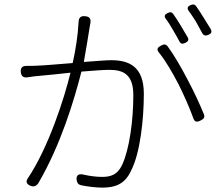

<svg xmlns="http://www.w3.org/2000/svg" viewBox="-20 -840 1020 877"><path d="M837 -476C807 -534 774 -590 746 -628C737 -639 729 -639 716 -632C699 -623 694 -615 706 -600C736 -563 767 -510 795 -456C822 -402 847 -345 863 -300C869 -282 880 -281 897 -290C911 -297 917 -304 911 -319C893 -363 867 -420 837 -476ZM805 -724C794 -742 783 -760 772 -775C765 -785 758 -786 747 -781C732 -774 728 -766 738 -753C749 -739 759 -722 769 -705C780 -687 790 -668 799 -652C805 -639 813 -638 826 -644C839 -650 844 -657 837 -670C827 -687 816 -706 805 -724ZM911 -758C899 -777 887 -797 875 -813C868 -821 861 -821 851 -817C837 -811 833 -803 842 -790C853 -776 863 -759 874 -743C884 -725 894 -707 903 -690C910 -677 919 -675 932 -681C946 -687 949 -695 942 -708C933 -723 922 -740 911 -758ZM264 -504 302 -508C273 -388 201 -166 108 -27C96 -10 101 1 120 9C135 15 148 9 156 -5C258 -180 318 -380 352 -513C404 -517 451 -521 479 -521C543 -521 589 -501 589 -405C589 -293 572 -161 538 -87C515 -39 483 -32 445 -32C425 -32 394 -35 363 -42C341 -48 327 -41 330 -18C332 -5 337 3 350 6C379 12 417 17 447 17C504 17 550 3 579 -61C620 -140 637 -294 637 -412C637 -539 566 -565 488 -565C464 -565 416 -561 363 -557C374 -619 386 -693 390 -719C391 -725 392 -730 393 -735C396 -755 389 -764 369 -766C349 -768 340 -760 339 -740C336 -679 325 -610 312 -552C247 -547 182 -541 149 -540C132 -539 118 -539 103 -539C83 -540 73 -531 75 -511C77 -491 87 -484 107 -487C124 -490 142 -492 154 -493L227 -500Z"/></svg>

Font: GenSenRounded2 TW L
Style: Regular
Weight: 300
Version: Version 2.100;PS 2.1;hotconv 16.6.51;makeotf.lib2.5.65220 DE